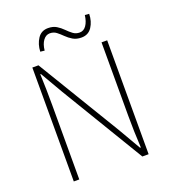

<svg xmlns="http://www.w3.org/2000/svg" viewBox="-161 -1033 1019 1150"><g transform="rotate(-20 348.0 -458.0)"><path d="M110 0V-726H149L469 -197L552 -54H557Q554 -107 552.5 -157.5Q551 -208 551 -259V-726H587V0H547L228 -529L145 -672H141Q143 -621 144 -573Q145 -525 145 -473V0ZM449 -794Q417 -794 394.5 -807.5Q372 -821 354.5 -838.5Q337 -856 319.5 -869.5Q302 -883 278 -883Q253 -883 235.5 -859.5Q218 -836 214 -796L187 -799Q189 -846 212 -881Q235 -916 278 -916Q310 -916 332 -902.5Q354 -889 371.5 -871Q389 -853 407 -839.5Q425 -826 449 -826Q475 -826 491.5 -850Q508 -874 513 -914L540 -912Q539 -864 516 -829Q493 -794 449 -794Z"/></g></svg>

Font: Noto Sans KR Thin
Style: Regular
Weight: 100
Designer: Ryoko NISHIZUKA 西塚涼子 (kana, bopomofo & ideographs); Paul D. Hunt (Latin, Greek & Cyrillic); Sandoll Communications 산돌커뮤니
Foundry: Adobe
Version: Version 2.004-H2;hotconv 1.0.118;makeotfexe 2.5.65603